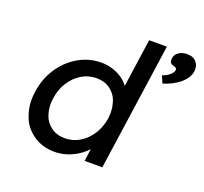

<svg xmlns="http://www.w3.org/2000/svg" viewBox="-128 -890 1114 1049"><g transform="rotate(20 429.0 -365.0)"><path d="M290 10Q218 10 166.5 -25.5Q115 -61 94.5 -112.5Q74 -164 74 -213Q74 -237 78 -263Q89 -342 130 -403.5Q171 -465 232.5 -500.5Q294 -536 365 -536Q404 -536 438.5 -523.5Q473 -511 499 -490Q516 -476 527 -460L567 -740H670L564 0H461L471 -72Q453 -52 427 -34Q398 -14 362 -2Q326 10 290 10ZM316 -79Q363 -79 402.5 -103Q442 -127 468.5 -168.5Q495 -210 503 -263Q505 -280 505 -296Q505 -330 493 -364.5Q481 -399 448.5 -423Q416 -447 369 -447Q322 -447 282.5 -423Q243 -399 216.5 -357.5Q190 -316 183 -263Q180 -244 180 -227Q180 -195 192 -161Q204 -127 236.5 -103Q269 -79 316 -79ZM716 -542 698 -584Q712 -588 726 -596.5Q740 -605 749 -615.5Q758 -626 759 -636Q759 -638 759 -639Q759 -643 756.5 -646.5Q754 -650 743 -653Q725 -658 721 -665.5Q717 -673 717 -682Q717 -686 718 -691Q721 -713 741 -726.5Q761 -740 790 -740Q823 -740 840.5 -721Q858 -702 858 -677Q858 -670 857 -663Q854 -644 842.5 -626Q831 -608 813 -592.5Q795 -577 770 -564Q745 -551 716 -542Z"/></g></svg>

Font: Lexend
Style: Italic
Weight: 400
Italic angle: -8.13011°
Designer: Bonnie Shaver-Troup, Thomas Jockin
Foundry: Lexend
Version: Version 1.007